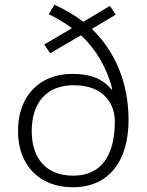

<svg xmlns="http://www.w3.org/2000/svg" viewBox="-20 -781 620 811"><path d="M210 -761 186 -721C221 -704 256 -683 284 -662L167 -593L192 -556L322 -632C386 -573 434 -490 454 -404L451 -403C418 -444 367 -469 285 -469C149 -469 56 -377 56 -228C56 -83 146 10 288 10C440 10 523 -101 523 -274C523 -432 466 -564 368 -659L469 -719L444 -756L332 -689C297 -716 256 -740 210 -761ZM291 -421C422 -421 465 -339 465 -268C465 -119 404 -39 289 -39C176 -39 114 -111 114 -227C114 -351 180 -421 291 -421Z"/></svg>

Font: Noto Sans Telugu Light
Style: Regular
Weight: 300
Designer: Jelle Bosma - Monotype Design Team
Foundry: Monotype Imaging Inc.
Version: Version 2.005